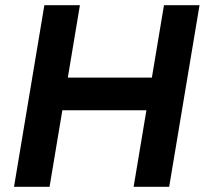

<svg xmlns="http://www.w3.org/2000/svg" viewBox="-20 -720 790 740"><path d="M34 0 151 -700H288L171 0ZM495 0 612 -700H749L632 0ZM186 -295 206 -421H630L610 -295Z"/></svg>

Font: Figtree
Style: Bold Italic
Weight: 700
Italic angle: -9.5°
Foundry: Erik Kennedy
Version: Version 2.001;gftools[0.9.30]